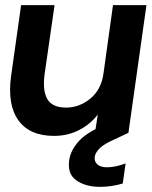

<svg xmlns="http://www.w3.org/2000/svg" viewBox="-20 -516 589 746"><path d="M190 12Q95 12 51.5 -48.5Q8 -109 23 -220L62 -496H192L153 -226Q145 -162 164.5 -130Q184 -98 237 -98Q288 -98 330.5 -132.5Q373 -167 382 -230L419 -496H549L479 0H349L360 -71Q331 -33 287 -10.5Q243 12 190 12ZM368 210Q313 210 277 185Q241 160 249 106Q255 65 289.5 29Q324 -7 410 -41L459 -61L479 0L424 26Q385 43 368 59.5Q351 76 348 93Q346 112 358.5 123Q371 134 395 134Q428 134 468 119L457 197Q437 203 414.5 206.5Q392 210 368 210Z"/></svg>

Font: Host Grotesk
Style: Bold Italic
Weight: 700
Italic angle: -8°
Designer: Doğukan Karapınar
Foundry: Element Type
Version: Version 1.003; ttfautohint (v1.8.4.7-5d5b)